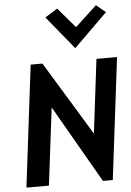

<svg xmlns="http://www.w3.org/2000/svg" viewBox="-65 -1058 756 1105"><g transform="rotate(-5 313.5 -505.5)"><path d="M484 0H541L627 -703H508L456 -276L196 -703H128L42 0H172L227 -447ZM236 -966 392 -775 586 -966 532 -1011 407 -895 308 -1011Z"/></g></svg>

Font: Bluebird
Style: NrwObl
Weight: 400
Designer: Jasper
Foundry: Cannot Into Space Fonts
Version: Version 0.98